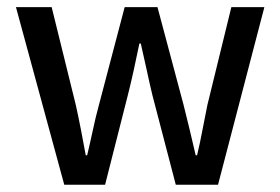

<svg xmlns="http://www.w3.org/2000/svg" viewBox="-20 -508 771 528"><path d="M156.7 0 23.9 -488.3H122.1L188.5 -219.2Q196.3 -183.6 202.9 -149.7Q209.5 -115.7 215.8 -81.1H219.7Q228 -115.7 235.4 -150.4Q242.7 -185.1 252 -219.2L322.8 -488.3H413.1L484.9 -219.2Q493.7 -183.6 502 -149.7Q510.3 -115.7 518.1 -81.1H522Q530.3 -115.7 536.6 -149.7Q543 -183.6 550.3 -219.2L616.2 -488.3H707L579.6 0H463.4L398.9 -247.1Q390.6 -281.7 383.3 -316.2Q376 -350.6 367.2 -388.2H363.3Q355.5 -350.6 347.9 -315.7Q340.3 -280.8 331.5 -246.1L269 0Z"/></svg>

Font: Varta Light SemiBold
Style: Regular
Weight: 600
Version: Version 1.004